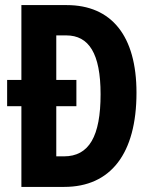

<svg xmlns="http://www.w3.org/2000/svg" viewBox="-20 -734 599 754"><path d="M242 -714H64V-420H8V-317H64V0H232C415 0 516 -131 516 -370C516 -593 418 -714 242 -714ZM240 -595C329 -595 375 -524 375 -364C375 -199 330 -120 231 -120H201V-317H280V-420H201V-595Z"/></svg>

Font: Noto Sans Georgian ExtraCondensed Bold
Style: Regular
Weight: 700
Width: 2
Designer: Monotype Design Team, Akaki Razmadze
Foundry: Google LLC
Version: Version 2.005